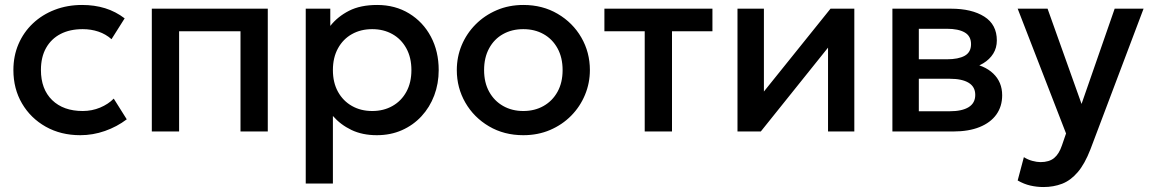

<svg xmlns="http://www.w3.org/2000/svg" viewBox="-20 -530 4640 774"><path d="M303.5 15Q225.5 15 164.5 -19.2Q103.5 -53.5 68.8 -112.8Q34 -172 34 -247.5Q34 -304.5 54.5 -352.2Q75 -400 112.5 -435.5Q150 -471 200.8 -490.5Q251.5 -510 311 -510Q361 -510 403.8 -496.8Q446.5 -483.5 482.5 -456L429.5 -372Q406.5 -392.5 376.8 -402.5Q347 -412.5 313.5 -412.5Q261.5 -412.5 224 -393Q186.5 -373.5 165.8 -336.8Q145 -300 145 -248Q145 -170.5 190.2 -126.5Q235.5 -82.5 313.5 -82.5Q350.5 -82.5 383.5 -96.2Q416.5 -110 438.5 -132.5L491 -49Q451.5 -19 403 -2Q354.5 15 303.5 15Z M592 0V-495H1059.5V0H949.5V-404H702V0Z M1212.5 210V-495H1311.5V-425.5Q1341 -463 1387 -486.5Q1433 -510 1500.5 -510Q1573 -510 1629.2 -475.8Q1685.5 -441.5 1717 -382.2Q1748.5 -323 1748.5 -247.5Q1748.5 -193 1730.5 -145.2Q1712.5 -97.5 1679.2 -61.5Q1646 -25.5 1600.2 -5.2Q1554.5 15 1499 15Q1441 15 1397 -6Q1353 -27 1322 -62.5V210ZM1480.5 -82.5Q1526.5 -82.5 1562.2 -102.8Q1598 -123 1618.2 -160Q1638.5 -197 1638.5 -247.5Q1638.5 -298 1618 -335.2Q1597.5 -372.5 1561.8 -392.5Q1526 -412.5 1480.5 -412.5Q1434.5 -412.5 1398.8 -392.5Q1363 -372.5 1342.5 -335.2Q1322 -298 1322 -247.5Q1322 -197 1342.5 -160Q1363 -123 1398.8 -102.8Q1434.5 -82.5 1480.5 -82.5Z M2089.5 15Q2012 15 1951.2 -20.8Q1890.5 -56.5 1856 -116.2Q1821.5 -176 1821.5 -247.5Q1821.5 -300.5 1841.2 -347.8Q1861 -395 1897.2 -431.5Q1933.5 -468 1982.5 -489Q2031.5 -510 2090 -510Q2167.5 -510 2228.2 -474.2Q2289 -438.5 2323.5 -378.8Q2358 -319 2358 -247.5Q2358 -195 2338.2 -147.5Q2318.5 -100 2282.5 -63.5Q2246.5 -27 2197.5 -6Q2148.5 15 2089.5 15ZM2089.5 -82.5Q2135.5 -82.5 2171.2 -102.8Q2207 -123 2227.5 -160Q2248 -197 2248 -247.5Q2248 -298 2227.5 -335.2Q2207 -372.5 2171.2 -392.5Q2135.5 -412.5 2089.5 -412.5Q2043.5 -412.5 2007.8 -392.5Q1972 -372.5 1951.8 -335.2Q1931.5 -298 1931.5 -247.5Q1931.5 -197 1952 -160Q1972.5 -123 2008.2 -102.8Q2044 -82.5 2089.5 -82.5Z M2579 0V-404H2416.5V-495H2852V-404H2689V0Z M2953 0V-495H3059.5V-161L3328 -495H3424V0H3318V-338L3047 0Z M3577.5 0V-495H3813.5Q3897.5 -495 3948 -463Q3998.5 -431 3998.5 -367Q3998.5 -337 3984 -313.8Q3969.5 -290.5 3944 -275Q3918.5 -259.5 3884.5 -252.5L3882.5 -277Q3948 -268 3984 -233.5Q4020 -199 4020 -146Q4020 -101 3996.5 -68.2Q3973 -35.5 3929 -17.8Q3885 0 3823.5 0ZM3684 -81.5H3808.5Q3858 -81.5 3884.8 -98Q3911.5 -114.5 3911.5 -147.5Q3911.5 -180 3885 -196.2Q3858.5 -212.5 3808.5 -212.5H3669.5V-291H3797Q3843.5 -291 3869 -305.2Q3894.5 -319.5 3894.5 -352Q3894.5 -384.5 3869 -399.2Q3843.5 -414 3797 -414H3684Z M4186.5 224Q4159.5 224 4133.5 218Q4107.5 212 4082.5 197.5L4107.5 103.5Q4123 113.5 4141.5 118.5Q4160 123.5 4174.5 123.5Q4209.5 123.5 4229.5 107Q4249.5 90.5 4261 56L4277.5 8L4082.5 -495H4203L4340 -111L4473.5 -495H4590L4376 71.5Q4353 131 4324.5 164.2Q4296 197.5 4261.5 210.8Q4227 224 4186.5 224Z"/></svg>

Font: Geologica Roman
Style: Regular
Weight: 400
Designer: Sindre Bremnes, Frode Helland
Foundry: Monokrom Skriftforlag AS
Version: Version 1.010;gftools[0.9.28]